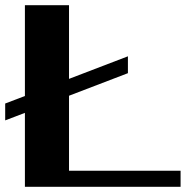

<svg xmlns="http://www.w3.org/2000/svg" viewBox="-24 -720 731 740"><path d="M672 -62V0H72V-285L-4 -256V-321L72 -350V-700H242V-416L469 -503V-438L242 -351V-62Z"/></svg>

Font: Fahkwang
Style: Bold
Weight: 700
Designer: Suppakit Chalermlarp | Katatrad Co.,Ltd.
Foundry: Cadson Demak Co.,Ltd.
Version: Version 1.000; ttfautohint (v1.6)